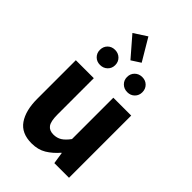

<svg xmlns="http://www.w3.org/2000/svg" viewBox="-293 -1109 1231 1231"><g transform="rotate(45 323.0 -493.5)"><path d="M245 14Q153 14 111 -47Q69 -108 69 -214V-564H232V-234Q232 -173 249.5 -149Q267 -125 304 -125Q336 -125 360 -140Q384 -155 409 -189V-564H571V0H438L426 -79H423Q387 -37 345 -11.5Q303 14 245 14ZM200 -652Q170 -652 150.5 -671.5Q131 -691 131 -720Q131 -750 150.5 -769.5Q170 -789 200 -789Q230 -789 250 -769.5Q270 -750 270 -720Q270 -691 250 -671.5Q230 -652 200 -652ZM317 -811 202 -944 290 -1001 379 -851ZM447 -652Q417 -652 397 -671.5Q377 -691 377 -720Q377 -750 397 -769.5Q417 -789 447 -789Q477 -789 496.5 -769.5Q516 -750 516 -720Q516 -691 496.5 -671.5Q477 -652 447 -652Z"/></g></svg>

Font: Noto Sans JP ExtraBold
Style: Regular
Weight: 800
Designer: Ryoko NISHIZUKA  (kana, bopomofo & ideographs); Paul D. Hunt (Latin, Greek & Cyrillic); Sandoll Communications , Soo-you
Foundry: Adobe
Version: Version 2.004-H2;hotconv 1.0.118;makeotfexe 2.5.65603